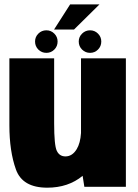

<svg xmlns="http://www.w3.org/2000/svg" viewBox="-20 -866 638 890"><path d="M371 0 363 -51Q296.5 4 199 4Q84 4 53.8 -80.5Q23.5 -165 23.5 -285.5V-595.5H231V-294Q231 -193 243.2 -167Q255.5 -141 283.5 -141Q315 -141 335.5 -174.5Q352.5 -202.5 355.5 -249.5V-595.5H563.5V0ZM195 -621Q173 -621 157.8 -636.2Q142.5 -651.5 142.5 -673.5Q142.5 -695 157.8 -710.2Q173 -725.5 195 -725.5Q216.5 -725.5 231.8 -710.2Q247 -695 247 -673.5Q247 -651.5 231.8 -636.2Q216.5 -621 195 -621ZM397.5 -621Q376 -621 360.5 -636.2Q345 -651.5 345 -673.5Q345 -695 360.5 -710.2Q376 -725.5 397.5 -725.5Q419 -725.5 434.2 -710.2Q449.5 -695 449.5 -673.5Q449.5 -651.5 434.2 -636.2Q419 -621 397.5 -621ZM230.5 -729 305 -845.5H441L323 -729Z"/></svg>

Font: Anybody Black
Style: Regular
Weight: 900
Designer: Tyler Finck
Foundry: Etcetera Type Company
Version: Version 1.010; ttfautohint (v1.8.3) -l 8 -r 50 -G 200 -x 14 